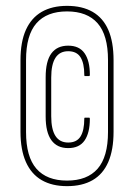

<svg xmlns="http://www.w3.org/2000/svg" viewBox="-20 -630 458 656"><path d="M209 6Q158 6 122.5 -14.5Q87 -35 68.5 -76.5Q50 -118 50 -180V-424Q50 -487 68.5 -528Q87 -569 122.5 -589.5Q158 -610 209 -610Q261 -610 296.5 -589.5Q332 -569 350 -528Q368 -487 368 -424V-180Q368 -118 350 -76.5Q332 -35 296.5 -14.5Q261 6 209 6ZM209 -13Q278 -13 313.5 -53.5Q349 -94 349 -179V-425Q349 -510 313.5 -550.5Q278 -591 209 -591Q140 -591 104.5 -550.5Q69 -510 69 -425V-179Q69 -94 104.5 -53.5Q140 -13 209 -13ZM213 -124Q175 -124 155.5 -151Q136 -178 136 -232V-366Q136 -421 155.5 -447.5Q175 -474 213 -474Q251 -474 269 -448Q287 -422 287 -375Q287 -373 286.5 -371.5Q286 -370 284 -370H270Q268 -370 268 -374Q268 -414 255 -434.5Q242 -455 213 -455Q155 -455 155 -365V-233Q155 -143 213 -143Q242 -143 255 -163.5Q268 -184 268 -225Q268 -228 270 -228H284Q286 -228 286.5 -227Q287 -226 287 -224Q287 -176 269 -150Q251 -124 213 -124Z"/></svg>

Font: Sofia Sans Extra Condensed Thin
Style: Regular
Weight: 250
Version: Version 4.100